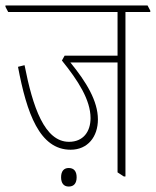

<svg xmlns="http://www.w3.org/2000/svg" viewBox="-39 -642 571 704"><path d="M220 -93C283 -93 320 -141 320 -204C320 -272 277 -342 219 -413H392V-10L415 5H421V-598H512V-603L502 -622H-19V-617L-9 -598H392V-438H198L188 -420C248 -346 293 -275 293 -209C293 -159 266 -122 214 -122C124 -122 81 -250 51 -403L27 -397C59 -227 106 -93 220 -93ZM213 42C232 42 242 30 242 8C242 -14 232 -26 213 -26C195 -26 185 -14 185 8C185 30 195 42 213 42Z"/></svg>

Font: Noto Serif Devanagari ExtraCondensed Thin
Style: Regular
Weight: 100
Width: 2
Designer: Universal Thirst, Indian Type Foundry and the Monotype Design Team
Foundry: Monotype Imaging Inc.
Version: Version 2.004